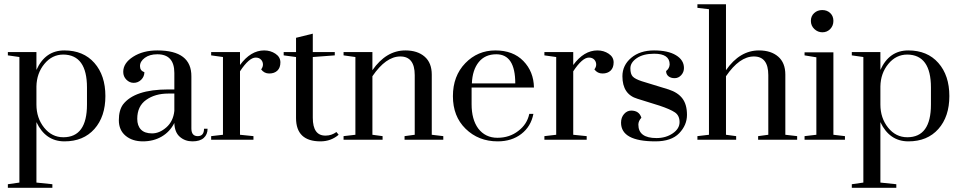

<svg xmlns="http://www.w3.org/2000/svg" viewBox="-20 -652 4484 896"><path d="M150 -409V-325.6Q191 -416.7 280.1 -416.7Q369.2 -416.7 420.5 -358.3Q471.8 -300 471.8 -203.8Q471.8 -107.7 420.5 -50Q369.2 7.7 280.8 7.7Q192.3 7.7 150 -82.1V200L224.4 207.7V224.4H16.7V207.7L70.5 200V-385.9L16.7 -393.6V-409ZM385.9 -164.1V-243.6Q385.9 -396.2 275.6 -397.4Q223.1 -397.4 187.2 -353.8Q151.3 -310.3 150 -248.7V-164.1Q150 -101.3 185.9 -56.4Q221.8 -11.5 275.6 -11.5Q385.9 -11.5 385.9 -164.1Z M793.6 -78.2Q773.1 -37.2 734.6 -14.7Q696.2 7.7 646.8 7.7Q597.4 7.7 566 -18.6Q534.6 -44.9 534.6 -91Q534.6 -137.2 553.8 -164.1Q607.7 -234.6 765.4 -234.6H793.6V-311.5Q793.6 -398.7 714.1 -398.7Q678.2 -398.7 655.8 -382.1Q633.3 -365.4 633.3 -343.6Q633.3 -321.8 653.8 -315.4Q653.8 -294.9 639.1 -280.1Q624.4 -265.4 603.8 -265.4Q584.6 -265.4 569.9 -280.1Q555.1 -294.9 555.1 -316.7Q555.1 -357.7 601.3 -387.2Q647.4 -416.7 714.1 -416.7Q874.4 -416.7 873.1 -294.9V-52.6Q873.1 -16.7 902.6 -16.7Q932.1 -16.7 932.1 -51.3H948.7Q948.7 -24.4 930.8 -8.3Q912.8 7.7 878.2 7.7Q843.6 7.7 819.2 -13.5Q794.9 -34.6 793.6 -78.2ZM793.6 -134.6V-215.4H765.4Q703.8 -215.4 662.2 -185.9Q620.5 -156.4 620.5 -97.4Q620.5 -65.4 637.8 -47.4Q655.1 -29.5 689.7 -29.5Q724.4 -29.5 756.4 -57.7Q788.5 -85.9 793.6 -134.6Z M965.4 0V-16.7L1020.5 -23.1V-385.9L965.4 -393.6V-409H1100V-348.7Q1150 -416.7 1212.8 -416.7Q1242.3 -416.7 1265.4 -401.3Q1288.5 -385.9 1288.5 -360.9Q1288.5 -335.9 1274.4 -322.4Q1260.3 -309 1236.5 -309Q1212.8 -309 1198.7 -328.2Q1207.7 -339.7 1207.1 -352.6Q1206.4 -365.4 1197.4 -374.4Q1188.5 -383.3 1173.1 -383.3Q1142.3 -383.3 1100 -319.2V-23.1L1162.8 -16.7V0Z M1542.3 -409V-393.6L1439.7 -385.9V-102.6Q1439.7 -17.9 1500 -19.2Q1526.9 -19.2 1550 -35.9L1560.3 -23.1Q1524.4 7.7 1475.6 7.7Q1361.5 7.7 1361.5 -101.3V-385.9L1303.8 -393.6V-409H1361.5V-475.6L1439.7 -494.9V-409Z M1915.4 -301.3Q1915.4 -388.5 1848.1 -388.5Q1780.8 -388.5 1717.9 -296.2V-23.1L1765.4 -16.7V0H1583.3V-16.7L1638.5 -23.1V-385.9L1583.3 -393.6V-409H1717.9V-324.4Q1782.1 -416.7 1871.8 -416.7Q1928.2 -416.7 1961.5 -387.8Q1994.9 -359 1994.9 -303.8V-23.1L2048.7 -16.7V0H1867.9V-16.7L1915.4 -23.1Z M2398.7 -41Q2439.7 -71.8 2450 -120.5H2469.2Q2457.7 -61.5 2412.8 -26.9Q2367.9 7.7 2302.6 7.7Q2212.8 7.7 2152.6 -51.3Q2093.6 -109 2093.6 -203.2Q2093.6 -297.4 2151.3 -357.1Q2209 -416.7 2291.7 -416.7Q2374.4 -416.7 2422.4 -367.3Q2470.5 -317.9 2471.8 -243.6H2180.8V-165.4Q2180.8 -94.9 2211.5 -52.6Q2244.9 -9 2301.3 -9Q2357.7 -9 2398.7 -41ZM2296.2 -398.7Q2243.6 -398.7 2214.1 -362.2Q2184.6 -325.6 2182.1 -262.8H2384.6Q2384.6 -398.7 2296.2 -398.7Z M2520.5 0V-16.7L2575.6 -23.1V-385.9L2520.5 -393.6V-409H2655.1V-348.7Q2705.1 -416.7 2767.9 -416.7Q2797.4 -416.7 2820.5 -401.3Q2843.6 -385.9 2843.6 -360.9Q2843.6 -335.9 2829.5 -322.4Q2815.4 -309 2791.7 -309Q2767.9 -309 2753.8 -328.2Q2762.8 -339.7 2762.2 -352.6Q2761.5 -365.4 2752.6 -374.4Q2743.6 -383.3 2728.2 -383.3Q2697.4 -383.3 2655.1 -319.2V-23.1L2717.9 -16.7V0Z M2959 -70.5Q2959 -7.7 3043.6 -7.7Q3087.2 -7.7 3119.2 -29.5Q3151.3 -51.3 3151.3 -82.1Q3151.3 -112.8 3129.5 -127.6Q3107.7 -142.3 3057.7 -159L2955.1 -191Q2884.6 -211.5 2884.6 -296.2Q2884.6 -347.4 2925.6 -382.1Q2966.7 -416.7 3032.1 -416.7Q3097.4 -416.7 3134.6 -394.2Q3171.8 -371.8 3171.8 -334.6Q3171.8 -315.4 3159 -301.3Q3146.2 -287.2 3128.2 -287.2Q3110.3 -287.2 3099.4 -296.2Q3088.5 -305.1 3088.5 -320.5Q3103.8 -332.1 3105.1 -351.3Q3105.1 -401.3 3033.3 -401.3Q2982.1 -401.3 2951.9 -380.8Q2921.8 -360.3 2921.8 -333.3Q2921.8 -306.4 2932.7 -294.9Q2943.6 -283.3 2974.4 -273.1L3100 -234.6Q3143.6 -220.5 3164.7 -192.3Q3185.9 -164.1 3185.9 -116Q3185.9 -67.9 3149.4 -30.1Q3112.8 7.7 3038.5 7.7Q2878.2 7.7 2878.2 -79.5Q2878.2 -103.8 2892.3 -119.9Q2906.4 -135.9 2925.6 -135.9Q2962.8 -135.9 2973.1 -102.6Q2959 -87.2 2959 -70.5Z M3565.4 -301.3Q3565.4 -388.5 3498.1 -388.5Q3430.8 -388.5 3367.9 -296.2V-23.1L3415.4 -16.7V0H3234.6V-16.7L3288.5 -23.1V-609L3234.6 -615.4V-632.1H3367.9V-324.4Q3432.1 -416.7 3521.8 -416.7Q3578.2 -416.7 3611.5 -387.8Q3644.9 -359 3644.9 -303.8V-23.1L3700 -16.7V0H3517.9V-16.7L3565.4 -23.1Z M3764.1 -554.5Q3764.1 -576.9 3779.5 -591Q3794.9 -605.1 3817.3 -605.1Q3839.7 -605.1 3854.5 -591Q3869.2 -576.9 3869.2 -554.5Q3869.2 -532.1 3854.5 -516.7Q3839.7 -501.3 3817.9 -501.3Q3796.2 -501.3 3780.1 -516.7Q3764.1 -532.1 3764.1 -554.5ZM3734.6 -393.6V-407.7H3869.2V-23.1L3923.1 -16.7V0H3734.6V-16.7L3789.7 -23.1V-384.6Z M4088.5 -409V-325.6Q4129.5 -416.7 4218.6 -416.7Q4307.7 -416.7 4359 -358.3Q4410.3 -300 4410.3 -203.8Q4410.3 -107.7 4359 -50Q4307.7 7.7 4219.2 7.7Q4130.8 7.7 4088.5 -82.1V200L4162.8 207.7V224.4H3955.1V207.7L4009 200V-385.9L3955.1 -393.6V-409ZM4324.4 -164.1V-243.6Q4324.4 -396.2 4214.1 -397.4Q4161.5 -397.4 4125.6 -353.8Q4089.7 -310.3 4088.5 -248.7V-164.1Q4088.5 -101.3 4124.4 -56.4Q4160.3 -11.5 4214.1 -11.5Q4324.4 -11.5 4324.4 -164.1Z"/></svg>

Font: Suranna
Style: Regular
Weight: 400
Version: Version 1.0.5; ttfautohint (v1.2.42-39fb)